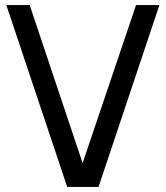

<svg xmlns="http://www.w3.org/2000/svg" viewBox="-20 -740 656 760"><path d="M246 0 5 -720H97.5L307 -94.5L518.5 -720H611L370 0Z"/></svg>

Font: Cns Manrope Med
Style: Regular
Weight: 500
Designer: Mikhail Sharanda
Foundry: Mikhail Sharanda
Version: Version 4.504